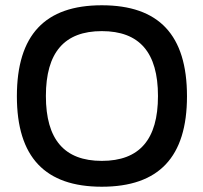

<svg xmlns="http://www.w3.org/2000/svg" viewBox="-20 -699 768 728"><path d="M366 9C151 9 44 -103 44 -334C44 -567 151 -679 366 -679C582 -679 689 -567 689 -334C689 -103 582 9 366 9ZM154 -335C154 -170 224 -89 366 -89C509 -89 579 -170 579 -335C579 -500 509 -581 366 -581C224 -581 154 -500 154 -335Z"/></svg>

Font: LT Wave Alt Medium
Style: Regular
Weight: 500
Designer: Daniel Lyons
Version: Version 2.5 (Glyphs App)